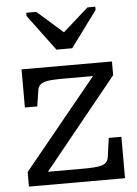

<svg xmlns="http://www.w3.org/2000/svg" viewBox="-55 -836 626 878"><g transform="rotate(-5 258.0 -396.5)"><path d="M222 -613H294L416 -778V-793H380L227 -657L296 -660L145 -793H99V-778ZM123 -46 112 -60H295Q325 -60 346.5 -61.5Q368 -63 382.5 -67.5Q397 -72 404 -81Q411 -90 413 -104L425 -190H483V0H42V-67L386 -488L401 -478H241Q210 -478 188.5 -476.5Q167 -475 153.5 -470.5Q140 -466 132.5 -457.5Q125 -449 123 -435L112 -362H55V-537H470V-474Z"/></g></svg>

Font: Roboto Serif
Style: Regular
Weight: 400
Designer: Greg Gazdowicz
Foundry: Commercial Type
Version: Version 1.008